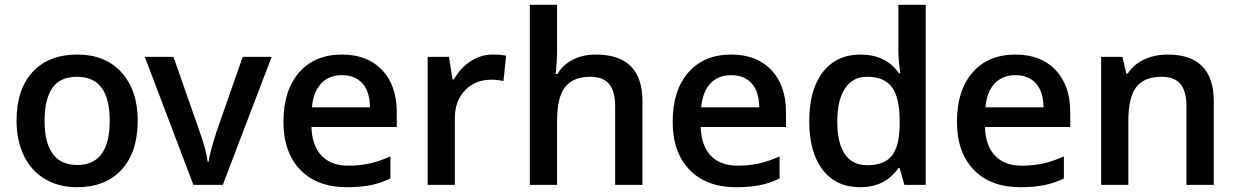

<svg xmlns="http://www.w3.org/2000/svg" viewBox="-20 -780 5218 810"><path d="M561 -271Q561 -138.7 493.2 -64.5Q425.3 9.8 304.2 9.8Q228.5 9.8 170.4 -24.4Q112.3 -58.6 81.1 -122.6Q49.8 -186.5 49.8 -271Q49.8 -402.3 117.2 -476.1Q184.6 -549.8 307.1 -549.8Q424.3 -549.8 492.7 -474.4Q561 -398.9 561 -271ZM168 -271Q168 -84 306.2 -84Q442.9 -84 442.9 -271Q442.9 -456.1 305.2 -456.1Q232.9 -456.1 200.4 -408.2Q168 -360.4 168 -271Z M795.9 0 590.8 -540H711.9L821.8 -226.1Q850.1 -147 856 -98.1H859.9Q864.3 -133.3 894 -226.1L1003.9 -540H1126L919.9 0Z M1443.8 9.8Q1317.9 9.8 1246.8 -63.7Q1175.8 -137.2 1175.8 -266.1Q1175.8 -398.4 1241.7 -474.1Q1307.6 -549.8 1422.9 -549.8Q1529.8 -549.8 1591.8 -484.9Q1653.8 -419.9 1653.8 -306.2V-244.1H1293.9Q1296.4 -165.5 1336.4 -123.3Q1376.5 -81.1 1449.2 -81.1Q1497.1 -81.1 1538.3 -90.1Q1579.6 -99.1 1627 -120.1V-26.9Q1585 -6.8 1542 1.5Q1499 9.8 1443.8 9.8ZM1422.9 -462.9Q1368.2 -462.9 1335.2 -428.2Q1302.2 -393.6 1295.9 -327.1H1541Q1540 -394 1508.8 -428.5Q1477.5 -462.9 1422.9 -462.9Z M2058.1 -549.8Q2092.8 -549.8 2115.2 -544.9L2104 -438Q2079.6 -443.8 2053.2 -443.8Q1984.4 -443.8 1941.7 -398.9Q1898.9 -354 1898.9 -282.2V0H1784.2V-540H1874L1889.2 -444.8H1895Q1921.9 -493.2 1965.1 -521.5Q2008.3 -549.8 2058.1 -549.8Z M2690.4 0H2575.2V-332Q2575.2 -394.5 2550 -425.3Q2524.9 -456.1 2470.2 -456.1Q2397.9 -456.1 2364 -412.8Q2330.1 -369.6 2330.1 -268.1V0H2215.3V-759.8H2330.1V-566.9Q2330.1 -520.5 2324.2 -467.8H2331.5Q2355 -506.8 2396.7 -528.3Q2438.5 -549.8 2494.1 -549.8Q2690.4 -549.8 2690.4 -352.1Z M3085.9 9.8Q2960 9.8 2888.9 -63.7Q2817.9 -137.2 2817.9 -266.1Q2817.9 -398.4 2883.8 -474.1Q2949.7 -549.8 3064.9 -549.8Q3171.9 -549.8 3233.9 -484.9Q3295.9 -419.9 3295.9 -306.2V-244.1H2936Q2938.5 -165.5 2978.5 -123.3Q3018.6 -81.1 3091.3 -81.1Q3139.2 -81.1 3180.4 -90.1Q3221.7 -99.1 3269 -120.1V-26.9Q3227.1 -6.8 3184.1 1.5Q3141.1 9.8 3085.9 9.8ZM3064.9 -462.9Q3010.3 -462.9 2977.3 -428.2Q2944.3 -393.6 2938 -327.1H3183.1Q3182.1 -394 3150.9 -428.5Q3119.6 -462.9 3064.9 -462.9Z M3608.4 9.8Q3507.3 9.8 3450.7 -63.5Q3394 -136.7 3394 -269Q3394 -401.9 3451.4 -475.8Q3508.8 -549.8 3610.4 -549.8Q3716.8 -549.8 3772.5 -471.2H3778.3Q3770 -529.3 3770 -563V-759.8H3885.3V0H3795.4L3775.4 -70.8H3770Q3714.8 9.8 3608.4 9.8ZM3639.2 -83Q3710 -83 3742.2 -122.8Q3774.4 -162.6 3775.4 -252V-268.1Q3775.4 -370.1 3742.2 -413.1Q3709 -456.1 3638.2 -456.1Q3577.6 -456.1 3544.9 -407Q3512.2 -357.9 3512.2 -267.1Q3512.2 -177.2 3543.9 -130.1Q3575.7 -83 3639.2 -83Z M4285.2 9.8Q4159.2 9.8 4088.1 -63.7Q4017.1 -137.2 4017.1 -266.1Q4017.1 -398.4 4083 -474.1Q4148.9 -549.8 4264.2 -549.8Q4371.1 -549.8 4433.1 -484.9Q4495.1 -419.9 4495.1 -306.2V-244.1H4135.3Q4137.7 -165.5 4177.7 -123.3Q4217.8 -81.1 4290.5 -81.1Q4338.4 -81.1 4379.6 -90.1Q4420.9 -99.1 4468.3 -120.1V-26.9Q4426.3 -6.8 4383.3 1.5Q4340.3 9.8 4285.2 9.8ZM4264.2 -462.9Q4209.5 -462.9 4176.5 -428.2Q4143.6 -393.6 4137.2 -327.1H4382.3Q4381.3 -394 4350.1 -428.5Q4318.8 -462.9 4264.2 -462.9Z M5100.6 0H4985.4V-332Q4985.4 -394.5 4960.2 -425.3Q4935.1 -456.1 4880.4 -456.1Q4807.6 -456.1 4773.9 -413.1Q4740.2 -370.1 4740.2 -269V0H4625.5V-540H4715.3L4731.4 -469.2H4737.3Q4761.7 -507.8 4806.6 -528.8Q4851.6 -549.8 4906.2 -549.8Q5100.6 -549.8 5100.6 -352.1Z"/></svg>

Font: f0_46533          
Style: Regular
Weight: 600
Foundry: Ascender Corporation
Version: Version 1.10